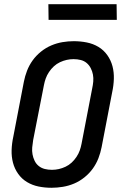

<svg xmlns="http://www.w3.org/2000/svg" viewBox="-20 -877 590 909"><path d="M224 12Q192 12 162.5 6Q133 0 108 -15Q83 -30 66 -54Q49 -78 41.5 -106.5Q34 -135 35 -166.5Q36 -198 43 -230L93 -490Q98 -516 108 -542Q118 -568 134.5 -591Q151 -614 174 -632.5Q197 -651 223 -662Q249 -673 276 -677.5Q303 -682 329 -682Q361 -682 391 -676Q421 -670 446 -655Q471 -640 488 -616Q505 -592 512.5 -563.5Q520 -535 519 -503.5Q518 -472 511 -440L461 -180Q456 -154 446 -128Q436 -102 419.5 -79Q403 -56 380 -37.5Q357 -19 331 -8Q305 3 277.5 7.5Q250 12 224 12ZM226 -73Q242 -73 258 -76.5Q274 -80 290 -87.5Q306 -95 319 -107Q332 -119 342 -134Q352 -149 357.5 -164.5Q363 -180 366 -196L416 -456Q420 -474 421.5 -491Q423 -508 420 -524Q417 -540 409.5 -554.5Q402 -569 390 -579Q378 -589 362 -593Q346 -597 328 -597Q312 -597 296 -593.5Q280 -590 264 -582.5Q248 -575 235 -563Q222 -551 212 -536Q202 -521 196.5 -505.5Q191 -490 188 -474L137 -214Q134 -196 132.5 -179Q131 -162 134 -146Q137 -130 144 -115.5Q151 -101 163.5 -91Q176 -81 192 -77Q208 -73 226 -73ZM533 -783H210L209 -857H532Z"/></svg>

Font: Lode Dark
Style: Bold Italic
Weight: 700
Italic angle: -11°
Monospace: yes
Designer: Belleve Invis
Foundry: Belleve Invis
Version: Version 29.2.0; ttfautohint (v1.8.3)